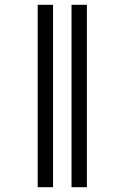

<svg xmlns="http://www.w3.org/2000/svg" viewBox="-20 -780 519 800"><path d="M278 0H342V-760H278ZM137 0H201V-760H137Z"/></svg>

Font: Noto Serif Display Condensed Medium
Style: Regular
Weight: 500
Width: 3
Designer: Monotype Design Team
Foundry: Monotype Imaging Inc.
Version: Version 2.009